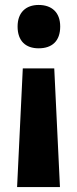

<svg xmlns="http://www.w3.org/2000/svg" viewBox="-20 -573 312 775"><path d="M223 -466C223 -524 188 -553 136 -553C85 -553 51 -523 51 -466C51 -407 84 -378 136 -378C190 -378 223 -407 223 -466ZM72 -297 49 182H222L199 -297Z"/></svg>

Font: Noto Sans Sinhala UI Condensed ExtraBold
Style: Regular
Weight: 800
Width: 3
Designer: Jelle Bosma - Monotype Design Team
Foundry: Monotype Imaging Inc.
Version: Version 2.006